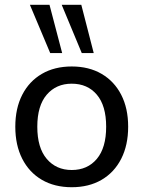

<svg xmlns="http://www.w3.org/2000/svg" viewBox="-20 -774 600 803"><path d="M280 9Q208 9 155 -22Q102 -53 73 -110Q44 -167 44 -244Q44 -321 73 -377.5Q102 -434 155 -465Q208 -496 280 -496Q352 -496 405 -465Q458 -434 487 -377.5Q516 -321 516 -244Q516 -167 487 -110Q458 -53 405 -22Q352 9 280 9ZM280 -63Q346 -63 385 -109.5Q424 -156 424 -244Q424 -332 385 -378Q346 -424 280 -424Q215 -424 175.5 -378Q136 -332 136 -244Q136 -156 175.5 -109.5Q215 -63 280 -63ZM322 -552 238 -754H320L372 -552ZM190 -552 105 -754H187L240 -552Z"/></svg>

Font: Nunito Sans 12pt ExtraLight 12pt Medium
Style: Regular
Weight: 500
Version: Version 3.101;gftools[0.9.27]